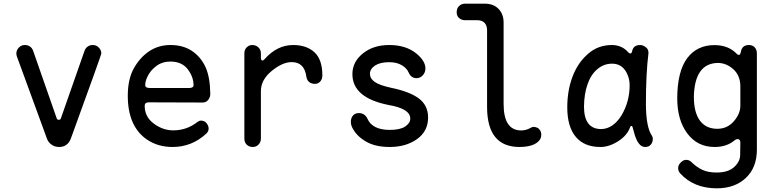

<svg xmlns="http://www.w3.org/2000/svg" viewBox="-20 -785 4240 1045"><path d="M302.5 15Q278 15 261 2.5Q243 -9.5 235.5 -30.5L72 -477.5Q69 -486 69 -493.5Q69 -512 82.5 -526Q96 -540 115.5 -540Q130.5 -540 143 -532Q154.5 -524 160 -509.5L289 -140Q291.5 -133 300 -133Q308.5 -133 311 -140L440.5 -509.5Q446 -524 458 -532Q469.5 -540 485 -540Q504.5 -540 518 -526Q531.5 -512 531.5 -493.5Q531.5 -487 365.5 -30.5Q348 14.5 302.5 15Z M1010 -306Q1033.5 -306 1033.5 -323Q1032.5 -368.5 1001 -409Q969 -450 907.5 -450Q863 -450 830.5 -425.5Q797 -400.5 781.5 -365.5Q770.5 -343 770.5 -321Q770.5 -306 796 -306ZM919 15Q840 15 780.5 -25Q675.5 -96.5 675.5 -264Q675.5 -355.5 709.5 -415Q743 -474 794 -507.5Q844.5 -540 907.5 -540Q976 -540 1024.5 -508Q1072.5 -476 1098.5 -420Q1111 -392.5 1117.5 -355.8Q1124 -319 1124.5 -273Q1124.5 -255.5 1113 -241Q1102 -227 1082.5 -227L790 -228Q767.5 -228 767.5 -209.5Q767.5 -148.5 817.5 -112Q866.5 -75.5 923 -75.5Q997 -75.5 1055 -121.5Q1064.5 -128.5 1074 -128.5Q1093 -128.5 1104.5 -114Q1115.5 -100 1115.5 -85.5Q1115.5 -69.5 1102.5 -57.5Q1024 15 919 15Z M1356 15Q1335.5 15 1322.5 2Q1310 -10.5 1310 -30.5V-495Q1310 -514.5 1322.5 -527Q1335.5 -540 1353 -540Q1372.5 -540 1386.5 -527Q1400 -514.5 1400 -495V-470.5Q1400 -455.5 1409.5 -455.5Q1413.5 -455.5 1420 -463Q1488 -540 1576 -540Q1647.5 -540 1691 -501Q1734.5 -461.5 1734.5 -374Q1734.5 -354.5 1723 -341.5Q1711.5 -328.5 1694.5 -328.5Q1676 -328.5 1663.5 -338Q1650.5 -348 1647.5 -367.5Q1637 -447 1567.5 -447Q1517.5 -447 1459 -399Q1400 -350.5 1400 -290V-30.5Q1400 -11 1387 2Q1374 15 1356 15Z M2101.5 15Q2021 15 1970.5 -15.5Q1918.5 -45.5 1895.5 -94Q1889.5 -107 1889.5 -121.5Q1889.5 -142 1901 -156Q1912.5 -169.5 1933 -169.5Q1965.5 -169.5 1980 -138.5Q2007 -78 2101.5 -78Q2158 -78 2185.5 -96.5Q2213 -115 2213 -139.5Q2213 -193.5 2095.5 -213.5Q1898 -252.5 1898 -381.5Q1898 -448.5 1955 -494Q2011.5 -540 2098.5 -540Q2189.5 -540 2246.5 -493.5Q2295.5 -453 2295.5 -412Q2295.5 -391 2281.5 -375.5Q2267 -359.5 2247 -359.5Q2217.5 -359.5 2204 -390.5Q2194 -414 2167 -430Q2139.5 -446.5 2098.5 -446.5Q2049.5 -446.5 2021.5 -428.5Q1993.5 -409.5 1993.5 -383.5Q1993.5 -357.5 2019 -339.5Q2045 -321 2109.5 -307Q2209.5 -286.5 2260 -249Q2310 -211 2310 -145.5Q2310 -71 2250 -28Q2189.5 15 2101.5 15Z M2807.5 15Q2632 15 2631 -201V-620Q2631 -645.5 2617.5 -660.5Q2604 -675 2577 -675H2510.5Q2493 -675 2479 -686.5Q2465.5 -698 2465.5 -718Q2465.5 -740 2479 -752.5Q2492 -765 2510.5 -765H2619Q2666 -765 2693.5 -736.5Q2721 -708.5 2721 -661.5V-219Q2721 -75 2817 -75Q2843.5 -75 2868.5 -89.5Q2877 -94.5 2884.5 -94.5Q2892 -94.5 2902.5 -90.5Q2912 -87 2919 -76.5Q2926 -66.5 2926 -51.5Q2926 -34.5 2916 -21.5Q2887 14.5 2807.5 15Z M3252.5 -82.5Q3317.5 -84 3363.5 -158.5Q3407 -233 3407 -321Q3407 -358 3390 -390Q3364 -438.5 3311.5 -438.5Q3267 -438.5 3231.5 -409Q3196 -379 3178 -327Q3159.5 -275.5 3158.5 -205Q3158.5 -82.5 3252.5 -82.5ZM3490.5 15Q3452 15 3431 -64L3422.5 -94.5Q3421 -99.5 3416 -99.5Q3412 -99.5 3409.5 -92.5Q3393 -47 3344 -16Q3295 15 3248 15Q3160 15 3114 -40Q3067.5 -95 3067.5 -200.5Q3067.5 -292 3096 -367.5Q3124 -442.5 3180 -491.5Q3234.5 -540 3310.5 -540Q3366.5 -539.5 3400.5 -499Q3405 -494 3411 -494Q3417.5 -494 3420 -504Q3426 -540 3464 -540Q3481 -540 3498 -525.5Q3509.5 -515.5 3509.5 -496.5Q3502.5 -441 3499 -371.8Q3495.5 -302.5 3495.5 -219Q3496 -91.5 3529 -45Q3533 -39.5 3533 -28.5Q3533 -5.5 3516.5 7.5Q3507 15 3490.5 15Z M3884 -84Q3936 -84 3971 -121.5Q4009.5 -164 4009.5 -209.5V-315Q4009.5 -373.5 3971.5 -408Q3933.5 -442.5 3886 -442.5Q3760.5 -439.5 3756.5 -258.5Q3756.5 -173 3789.5 -128.5Q3822.5 -84 3884 -84ZM3882 240Q3756 240 3682 158.5Q3671 146 3671 130Q3671 116 3680 105Q3696.5 85 3714 85Q3730.5 85 3742 96Q3757.5 111 3773 122Q3788.5 133 3804 140Q3834 154 3882 154Q3945 153.5 3977 123Q4008.5 93.5 4008.5 57.5L4009.5 -9Q4009.5 -28 3994.5 -28Q3986 -28 3976 -19.5Q3934 15 3869.5 15Q3776 15 3721 -58.5Q3666 -131.5 3666 -250Q3666.5 -396 3720 -468Q3773.5 -539.5 3868.5 -539.5Q3945 -539.5 3990.5 -491.5Q3996 -486 4001 -486Q4009.5 -486 4012.5 -503.5Q4018.5 -540 4056.5 -540Q4075.5 -540 4087.5 -527.5Q4099.5 -515 4099.5 -493.5V28.5Q4099.5 127 4039.5 183.5Q3979 240 3882 240Z"/></svg>

Font: Maple Mono SC NF
Style: Regular
Weight: 400
Designer: subframe7536
Version: Version 4.2; ttfautohint (v1.8.4.7-5d5b-dirty);Nerd Fonts 6.